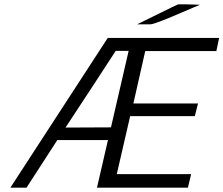

<svg xmlns="http://www.w3.org/2000/svg" viewBox="-20 -872 1037 891"><path d="M616 -759 779 -839 807 -852H809H825H839Q850 -852 873 -851Q896 -850 908 -850L762 -788Q688 -758 677 -759ZM28 -1 480 -696H997L984 -635H654L599 -392H899L884 -333H584L522 -64H784H867L852 -1H430L481 -222H246L103 -1ZM284 -280Q319 -280 389.5 -280.5Q460 -281 495 -281L577 -636H517Q506 -619 408.5 -469.5Q311 -320 284 -280Z"/></svg>

Font: Coval
Style: ExtraLight Italic
Weight: 200
Foundry: Context Ltd
Version: Version 001.000